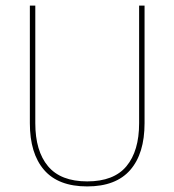

<svg xmlns="http://www.w3.org/2000/svg" viewBox="-20 -659 625 688"><path d="M292.5 9Q189 9 138 -50Q87 -109 87 -217.5V-639H106.5V-217.5Q106.5 -118 152 -63.5Q197.5 -9 292.5 -9Q388 -9 433.2 -63.5Q478.5 -118 478.5 -217.5V-639H498V-217.5Q498 -109 446.8 -50Q395.5 9 292.5 9Z"/></svg>

Font: Anek Tamil Medium Thin
Style: Regular
Weight: 250
Version: Version 1.003